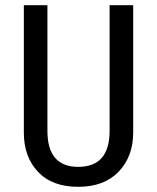

<svg xmlns="http://www.w3.org/2000/svg" viewBox="-20 -709 605 741"><path d="M494 -689V-197Q494 -105 438 -46.5Q382 12 282 12Q181 12 126.5 -46Q72 -104 72 -197V-689H163V-204Q163 -65 282 -65Q403 -65 403 -204V-689Z"/></svg>

Font: Fira Sans Condensed
Style: Regular
Weight: 400
Width: 3
Designer: Carrois Corporate & Edenspiekermann AG
Foundry: Carrois Corporate GbR & Edenspiekermann AG
Version: Version 4.202;PS 004.202;hotconv 1.0.88;makeotf.lib2.5.64775